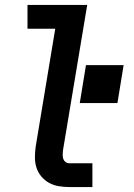

<svg xmlns="http://www.w3.org/2000/svg" viewBox="-20 -755 540 775"><path d="M260 0Q238 0 217 -3.5Q196 -7 178 -17Q160 -27 147 -42.5Q134 -58 127.5 -77.5Q121 -97 121 -119Q121 -141 124 -163L203 -639H91V-735H332L234 -147Q233 -138 233 -129.5Q233 -121 235.5 -113.5Q238 -106 244.5 -101Q251 -96 260 -96H353V0ZM302 -339 327 -492H479L454 -339Z"/></svg>

Font: Iosevka SS04 Oblique
Style: Bold
Weight: 700
Italic angle: -9°
Monospace: yes
Designer: Belleve Invis
Foundry: Belleve Invis
Version: Version 19.0.0; ttfautohint (v1.8.4)